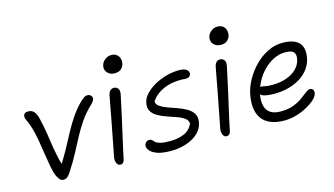

<svg xmlns="http://www.w3.org/2000/svg" viewBox="-83 -992 2233 1282"><g transform="rotate(-15 1033.5 -350.5)"><path d="M221 10Q207 10 198 1Q189 -8 179 -27Q167 -52 159 -94.5Q151 -137 143.5 -188Q136 -239 128 -286Q117 -345 107 -377Q97 -409 89.5 -425Q82 -441 78.5 -450Q75 -459 77 -472Q78 -480 86 -486Q94 -492 109 -492Q137 -492 151 -473.5Q165 -455 172 -426.5Q179 -398 185 -366Q194 -319 201.5 -264Q209 -209 220 -158Q226 -124 236 -96Q262 -138 285 -179Q315 -235 343 -287Q371 -339 402.5 -385Q434 -431 476 -471Q489 -482 498 -488Q507 -494 521 -494Q530 -494 537.5 -489Q545 -484 548.5 -477Q552 -470 551 -462Q549 -453 544 -445.5Q539 -438 532 -431Q484 -386 452.5 -340.5Q421 -295 395 -246.5Q369 -198 340.5 -143.5Q312 -89 270 -25Q257 -6 246.5 2Q236 10 221 10Z M614 11Q602 11 594.5 2Q587 -7 584.5 -22Q582 -37 586 -53Q602 -137 613.5 -195Q625 -253 633 -296Q641 -339 648 -376.5Q655 -414 663 -456Q665 -468 670.5 -477Q676 -486 683.5 -491Q691 -496 702 -496Q720 -496 730.5 -483Q741 -470 737 -445Q732 -422 723 -379.5Q714 -337 702.5 -285Q691 -233 679 -181Q667 -129 657.5 -85.5Q648 -42 643 -17Q641 -4 633.5 3.5Q626 11 614 11ZM736 -588Q704 -588 685.5 -608Q667 -628 673 -657Q678 -680 698 -696Q718 -712 742 -712Q765 -712 779.5 -701Q794 -690 799 -672.5Q804 -655 800 -636Q797 -620 781.5 -604Q766 -588 736 -588Z M965 10Q901 10 866 -4Q831 -18 818 -37Q805 -56 808 -70Q810 -82 819 -90.5Q828 -99 840 -99Q854 -99 860 -92.5Q866 -86 875 -77Q884 -68 906.5 -61.5Q929 -55 974 -55Q1030 -55 1071.5 -72.5Q1113 -90 1133 -133Q1133 -156 1113 -171Q1093 -186 1062 -197Q1031 -208 998 -219Q965 -230 937 -245.5Q909 -261 894 -284.5Q879 -308 887 -344Q893 -375 919.5 -403Q946 -431 985 -452.5Q1024 -474 1069.5 -486Q1115 -498 1158 -497Q1193 -496 1207 -483Q1221 -470 1219 -455Q1217 -444 1208 -437Q1199 -430 1184 -430Q1181 -430 1176 -430.5Q1171 -431 1163.5 -431.5Q1156 -432 1147 -432Q1083 -432 1030 -409.5Q977 -387 942 -338Q943 -317 963 -303Q983 -289 1014.5 -277.5Q1046 -266 1079.5 -254.5Q1113 -243 1141.5 -226.5Q1170 -210 1185 -185Q1200 -160 1192 -123Q1183 -80 1149.5 -50.5Q1116 -21 1067.5 -5.5Q1019 10 965 10Z M1348 11Q1336 11 1328.5 2Q1321 -7 1318.5 -22Q1316 -37 1320 -53Q1336 -137 1347.5 -195Q1359 -253 1367 -296Q1375 -339 1382 -376.5Q1389 -414 1397 -456Q1399 -468 1404.5 -477Q1410 -486 1417.5 -491Q1425 -496 1436 -496Q1454 -496 1464.5 -483Q1475 -470 1471 -445Q1466 -422 1457 -379.5Q1448 -337 1436.5 -285Q1425 -233 1413 -181Q1401 -129 1391.5 -85.5Q1382 -42 1377 -17Q1375 -4 1367.5 3.5Q1360 11 1348 11ZM1470 -588Q1438 -588 1419.5 -608Q1401 -628 1407 -657Q1412 -680 1432 -696Q1452 -712 1476 -712Q1499 -712 1513.5 -701Q1528 -690 1533 -672.5Q1538 -655 1534 -636Q1531 -620 1515.5 -604Q1500 -588 1470 -588Z M1750 10Q1691 10 1652 -7Q1613 -24 1592 -55Q1571 -86 1566.5 -128Q1562 -170 1572 -220Q1582 -268 1609 -316.5Q1636 -365 1676 -405.5Q1716 -446 1765 -470.5Q1814 -495 1868 -495Q1920 -495 1952.5 -479.5Q1985 -464 1997.5 -433Q2010 -402 2001 -354Q1993 -314 1969 -281.5Q1945 -249 1908.5 -226.5Q1872 -204 1827 -192Q1782 -180 1731 -180Q1664 -180 1643 -195Q1638 -198 1635 -201Q1627 -161 1634 -128Q1640 -95 1665.5 -75Q1691 -55 1740 -55Q1791 -55 1828 -69Q1865 -83 1891 -102Q1917 -121 1935 -135Q1953 -149 1965 -149Q1979 -149 1986 -139Q1993 -129 1989 -111Q1985 -93 1963 -72.5Q1941 -52 1906.5 -33Q1872 -14 1831.5 -2Q1791 10 1750 10ZM1649 -249Q1652 -249 1655 -249Q1666 -249 1682 -245Q1698 -241 1731 -241Q1786 -241 1829.5 -256.5Q1873 -272 1900.5 -299.5Q1928 -327 1935 -363Q1942 -396 1927.5 -412.5Q1913 -429 1869 -429Q1828 -429 1790 -410.5Q1752 -392 1720 -360Q1688 -328 1666 -287Q1656 -268 1649 -249Z"/></g></svg>

Font: Shantell Sans Light Light
Style: Italic
Weight: 300
Italic angle: -11°
Version: Version 1.008;[ac192a2d6]